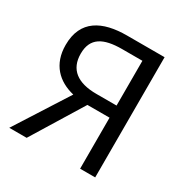

<svg xmlns="http://www.w3.org/2000/svg" viewBox="-167 -874 984 1014"><g transform="rotate(30 325.0 -366.5)"><path d="M334 -385C219 -385 156 -432 156 -528C156 -624 219 -658 334 -658H457V-385ZM25 0H131L322 -311H457V0H549V-733H320C171 -733 64 -680 64 -528C64 -410 133 -344 230 -321Z"/></g></svg>

Font: Noto Sans Mono CJK HK
Style: Regular
Weight: 400
Designer: Ryoko NISHIZUKA 西塚涼子 (kana, bopomofo & ideographs); Paul D. Hunt (Latin, Greek & Cyrillic); Sandoll Communications 산돌커뮤니
Foundry: Adobe
Version: Version 2.004;hotconv 1.0.118;makeotfexe 2.5.65603